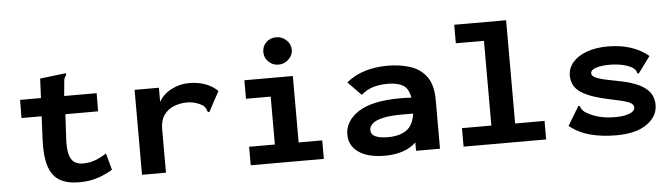

<svg xmlns="http://www.w3.org/2000/svg" viewBox="-45 -865 3691 1054"><g transform="rotate(-5 1800.0 -338.0)"><path d="M355 11Q290 11 248.5 -12.5Q207 -36 188.5 -91Q170 -146 174 -240L180 -368H69L70 -468H185L190 -575L324 -591L333 -592L334 -582Q329 -575 325 -568Q321 -561 320 -544L313 -468H492L491 -368H311L304 -243Q300 -183 308.5 -149.5Q317 -116 336.5 -103Q356 -90 384 -90Q422 -90 454.5 -103Q487 -116 514 -134L539 -42Q498 -17 453 -3Q408 11 355 11Z M701 -468H835V-390Q858 -431 904 -455Q950 -479 1001 -479Q1100 -479 1159 -422L1103 -318L1099 -310L1090 -314Q1087 -322 1084 -330Q1081 -338 1069 -349Q1050 -361 1028 -367.5Q1006 -374 982 -374Q943 -374 909 -360.5Q875 -347 854 -317.5Q833 -288 833 -240V0H701Z M1300 0V-102H1442V-366H1306V-468H1573V-102H1703V0ZM1501 -537Q1468 -537 1445.5 -559.5Q1423 -582 1423 -612Q1423 -645 1445 -666.5Q1467 -688 1501 -688Q1532 -688 1556 -665.5Q1580 -643 1580 -612Q1580 -582 1556 -559.5Q1532 -537 1501 -537Z M2040 12Q1946 12 1894.5 -24Q1843 -60 1843 -121Q1843 -196 1918.5 -245.5Q1994 -295 2153 -295Q2164 -295 2179 -294.5Q2194 -294 2211 -293Q2202 -345 2171 -362.5Q2140 -380 2089 -380Q2045 -380 2009.5 -370Q1974 -360 1941 -332L1868 -407Q1915 -445 1972 -462Q2029 -479 2094 -479Q2163 -479 2219.5 -461Q2276 -443 2309.5 -397.5Q2343 -352 2343 -269V0H2211V-46Q2178 -15 2134 -1.5Q2090 12 2040 12ZM1971 -136Q1971 -110 1996 -99Q2021 -88 2064 -88Q2129 -88 2166.5 -114.5Q2204 -141 2213 -205Q2196 -205 2180 -205Q2164 -205 2152 -205Q2084 -205 2044.5 -195.5Q2005 -186 1988 -170.5Q1971 -155 1971 -136Z M2473 0V-102H2635V-569H2480V-671H2766V-102H2928V0Z M3314 11Q3235 11 3171 -6Q3107 -23 3057 -63L3116 -161L3121 -169L3129 -165Q3131 -157 3135 -150Q3139 -143 3152 -132Q3183 -112 3223 -100.5Q3263 -89 3316 -89Q3367 -89 3396 -101Q3425 -113 3425 -132Q3425 -153 3396 -164Q3367 -175 3292 -190Q3193 -210 3140.5 -243Q3088 -276 3088 -338Q3088 -378 3115 -410Q3142 -442 3192 -460.5Q3242 -479 3309 -479Q3447 -479 3533 -407L3471 -323L3464 -315L3457 -321Q3456 -329 3452 -335Q3448 -341 3435 -351Q3410 -365 3378 -371.5Q3346 -378 3311 -378Q3266 -378 3236 -368.5Q3206 -359 3206 -340Q3206 -322 3239 -310.5Q3272 -299 3350 -285Q3451 -266 3497 -230.5Q3543 -195 3543 -137Q3543 -74 3483.5 -31.5Q3424 11 3314 11Z"/></g></svg>

Font: Inconsolata Expanded ExtraBold
Style: Regular
Weight: 800
Width: 7
Monospace: yes
Designer: Raph Levien, Cyreal, Brenton Simpson
Foundry: Raph Levien, Cyreal, Google
Version: Version 3.001; ttfautohint (v1.8.2.53-6de2)